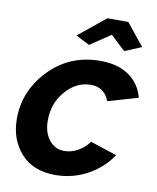

<svg xmlns="http://www.w3.org/2000/svg" viewBox="-83 -793 708 867"><g transform="rotate(10 271.0 -359.0)"><path d="M215 -627 339 -728H435L516 -627L439 -595L372 -658L278 -595ZM15 -211Q15 -339 108.5 -436Q202 -533 342 -533Q423 -533 474 -497Q525 -461 541 -399L403 -359Q381 -419 318 -419Q253 -419 203.5 -363Q154 -307 154 -227Q154 -172 181 -138Q208 -104 251 -104Q283 -104 314 -121.5Q345 -139 363 -166L485 -126Q445 -65 377 -27.5Q309 10 229 10Q127 10 71 -53Q15 -116 15 -211Z"/></g></svg>

Font: Raleway-v4020
Style: Bold Italic
Weight: 700
Italic angle: -12°
Designer: Matt McInerney, Pablo Impallari, Rodrigo Fuenzalida
Foundry: Matt McInerney, Pablo Impallari, Rodrigo Fuenzalida
Version: Version 4.020;PS 004.020;hotconv 1.0.88;makeotf.lib2.5.64775